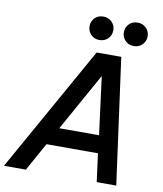

<svg xmlns="http://www.w3.org/2000/svg" viewBox="-129 -1033 946 1113"><g transform="rotate(10 344.0 -476.0)"><path d="M591 -814Q560 -814 540.5 -834.5Q521 -855 521 -883Q521 -912 540.5 -932Q560 -952 591 -952Q621 -952 641 -932Q661 -912 661 -883Q661 -854 641 -834Q621 -814 591 -814ZM389 -814Q358 -814 338.5 -834.5Q319 -855 319 -883Q319 -912 338.5 -932Q358 -952 389 -952Q419 -952 439 -932Q459 -912 459 -883Q459 -854 439 -834Q419 -814 389 -814ZM-29 0 386 -740H531L632 0H517L495 -166H192L100 0ZM249 -270H483L439 -611Z"/></g></svg>

Font: Be Vietnam Pro Medium
Style: Italic
Weight: 500
Italic angle: -12°
Designer: Lam Bao, Tony Le, Vietanh Nguyen
Foundry: Yellow Type Foundry
Version: Version 1.002; ttfautohint (v1.8.3)